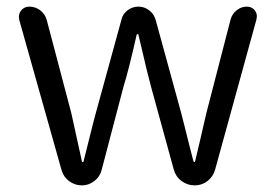

<svg xmlns="http://www.w3.org/2000/svg" viewBox="-20 -560 830 580"><path d="M227.5 0Q206.1 0 189 -12.7Q171.9 -25.4 166 -45.9L38.1 -500Q37.1 -504.9 37.1 -508.8Q37.1 -518.6 43 -527.3Q52.7 -540 68.4 -540Q86.9 -540 101.6 -528.8Q116.2 -517.6 121.1 -500L195.3 -218.8Q199.2 -202.1 227.5 -72.3Q227.5 -70.3 230.5 -70.3Q232.4 -70.3 232.4 -72.3Q236.3 -86.9 249 -138.7Q261.7 -190.4 269.5 -218.8L346.7 -500Q350.6 -517.6 365.2 -528.8Q379.9 -540 398.4 -540Q416 -540 430.7 -528.8Q445.3 -517.6 450.2 -500L527.3 -218.8Q531.2 -202.1 539.1 -172.4Q546.9 -142.6 552.7 -118.2Q558.6 -93.8 564.5 -72.3Q565.4 -70.3 567.4 -70.3Q569.3 -70.3 569.3 -72.3Q573.2 -86.9 585 -138.7Q596.7 -190.4 603.5 -218.8L676.8 -502Q681.6 -518.6 695.3 -529.3Q709 -540 725.6 -540Q741.2 -540 750 -528.3Q755.9 -520.5 755.9 -510.7Q755.9 -506.8 754.9 -502L629.9 -47.9Q624 -26.4 606.9 -13.2Q589.8 0 568.4 0Q545.9 0 528.3 -13.2Q510.7 -26.4 504.9 -47.9L435.5 -300.8Q428.7 -324.2 398.4 -454.1Q398.4 -457 395.5 -457Q392.6 -457 392.6 -454.1Q369.1 -349.6 353.5 -299.8L287.1 -46.9Q282.2 -26.4 265.1 -13.2Q248 0 227.5 0Z"/></svg>

Font: MRT-Marukoias-beta
Style: Regular
Weight: 400
Designer: [Source Han Sans]
Ryoko NISHIZUKA 西塚涼子 (kana & ideographs); Paul D. Hunt (Latin, Greek & Cyrillic); Wenlong ZHANG 张文龙 (b
Foundry: RAPTORTYPE
Version: Version 2.10;April 28, 2020;FontCreator 13.0.0.2612 64-bit